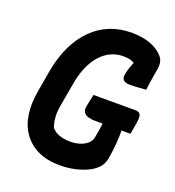

<svg xmlns="http://www.w3.org/2000/svg" viewBox="-134 -826 868 952"><g transform="rotate(20 300.0 -350.0)"><path d="M326 -365H548Q561 -365 568 -359.5Q575 -354 576.5 -342Q578 -330 575 -310L564 -247H379Q357 -247 343.5 -251Q330 -255 322.5 -261.5Q315 -268 312.5 -277.5Q310 -287 312 -298Q316 -316 319 -332Q322 -348 326 -365ZM399 -720Q431 -720 456.5 -715.5Q482 -711 502 -703Q522 -695 537 -685Q552 -675 562 -664Q576 -650 580 -633.5Q584 -617 581 -597Q578 -577 574.5 -558Q571 -539 568 -519.5Q565 -500 563 -479Q542 -477 520.5 -475.5Q499 -474 477 -474Q454 -474 444 -484Q434 -494 437 -513Q440 -529 444.5 -543.5Q449 -558 456 -575Q463 -592 471 -613L477 -569Q460 -584 443.5 -590Q427 -596 399 -596Q365 -596 335 -582Q305 -568 280.5 -541Q256 -514 238.5 -474Q221 -434 212 -381L191 -262Q184 -225 186.5 -195Q189 -165 198 -144Q214 -125 239 -116.5Q264 -108 297 -108Q325 -108 348.5 -116Q372 -124 386.5 -137.5Q401 -151 404 -166Q408 -186 411 -204.5Q414 -223 416.5 -242Q419 -261 421 -280H528L517 -253Q518 -220 514.5 -177.5Q511 -135 504 -94Q501 -78 493 -63Q485 -48 471 -36Q453 -20 425.5 -7.5Q398 5 362.5 12.5Q327 20 288 20Q221 20 173 -2.5Q125 -25 95.5 -66Q66 -107 57.5 -163.5Q49 -220 61 -287L81 -403Q95 -480 123.5 -538.5Q152 -597 193.5 -638Q235 -679 287 -699.5Q339 -720 399 -720Z"/></g></svg>

Font: Rec Mono Semicasual
Style: Bold Italic
Weight: 700
Italic angle: -10°
Version: Version 1.085; ttfautohint (v1.8.4.7-5d5b)